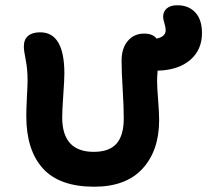

<svg xmlns="http://www.w3.org/2000/svg" viewBox="-20 -750 789 731"><path d="M338.9 -39.1Q206.1 -39.1 143.1 -108.9Q80.1 -178.7 80.1 -308.1Q80.1 -334.5 82.5 -381.1Q85 -427.7 85 -442.9Q85 -487.3 77.9 -522Q70.8 -556.6 70.8 -573.2Q70.8 -599.6 86.9 -613.3Q103 -627 132.8 -627Q225.1 -627 225.1 -470.2Q225.1 -446.3 220.9 -387.7Q216.8 -329.1 216.8 -303.2Q216.8 -171.9 336.9 -171.9Q396 -171.9 423.6 -203.1Q451.2 -234.4 451.2 -299.8Q451.2 -344.2 447 -411.1Q442.9 -478 442.9 -519Q442.9 -566.4 466.6 -594.2Q490.2 -622.1 528.8 -622.1Q562 -622.1 576.2 -603Q610.8 -610.4 610.8 -634.8Q610.8 -646 606 -661.4Q601.1 -676.8 601.1 -686Q601.1 -706.1 615 -718Q628.9 -730 654.8 -730Q698.2 -730 723.6 -702.6Q749 -675.3 749 -624Q749 -560.1 703.9 -521.5Q658.7 -482.9 580.1 -481Q578.1 -456.5 578.1 -441.9Q578.1 -418 582 -369.4Q585.9 -320.8 585.9 -293Q585.9 -176.8 522.7 -107.9Q459.5 -39.1 338.9 -39.1Z"/></svg>

Font: Shantell Sans Irregular
Style: Regular
Weight: 600
Designer: Stephen Nixon, Anya Danilova, Shantell Martin
Foundry: Arrow Type
Version: Version 1.006;[9816181b4]